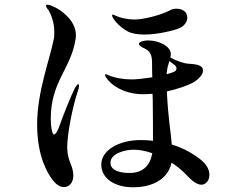

<svg xmlns="http://www.w3.org/2000/svg" viewBox="-20 -782 1040 817"><path d="M313 -424C310 -424 305 -418 299 -408C283 -376 249 -293 233 -246C224 -221 216 -210 210 -210C202 -210 196 -240 196 -276C196 -437 283 -489 302 -618C303 -623 303 -628 303 -632C303 -696 239 -739 214 -751C203 -756 190 -762 182 -762C179 -762 176 -762 176 -757C176 -752 180 -746 187 -738C195 -724 211 -690 211 -648C211 -640 211 -631 210 -621C192 -528 138 -393 138 -252C138 -108 188 -39 201 -20C216 0 232 14 252 14C275 14 292 -5 292 -35C292 -79 266 -95 266 -156C266 -208 287 -325 314 -403C316 -411 316 -414 316 -418C316 -422 315 -424 313 -424ZM524 -648C541 -639 567 -635 595 -635C653 -635 722 -653 743 -662C764 -671 777 -689 777 -707C777 -730 759 -745 730 -745C722 -745 710 -743 703 -738C663 -717 590 -699 555 -699C519 -699 490 -707 475 -714C469 -716 463 -720 460 -720C458 -720 457 -719 457 -716C457 -705 485 -669 524 -648ZM836 -101C805 -126 764 -151 711 -167C707 -223 696 -270 690 -393C735 -403 777 -417 802 -431C823 -443 844 -464 844 -481C844 -506 814 -509 781 -511C761 -512 732 -523 705 -537C706 -543 707 -547 707 -552C707 -584 659 -610 609 -610C595 -610 571 -605 571 -595C571 -589 584 -580 595 -576C608 -569 626 -560 627 -521C627 -501 627 -477 628 -453C594 -448 561 -444 541 -444C504 -444 469 -451 449 -459C441 -462 434 -466 430 -466C427 -466 427 -465 427 -463C427 -458 434 -448 440 -441C476 -400 534 -381 588 -381C601 -381 615 -382 629 -383C629 -374 630 -365 630 -356C631 -288 631 -219 631 -183C614 -185 597 -186 578 -186C485 -186 411 -142 411 -82C411 -21 470 15 547 15C609 15 692 -7 710 -90L723 -81C741 -68 758 -54 773 -38C796 -13 818 4 837 4C853 4 871 -11 871 -38C871 -57 862 -80 836 -101ZM721 -507C728 -502 731 -496 731 -491C731 -486 729 -482 725 -479C718 -475 705 -470 689 -466C690 -489 696 -507 701 -522ZM531 -46C494 -46 450 -55 450 -89C450 -129 511 -145 549 -145C572 -145 600 -140 628 -130C620 -85 595 -46 531 -46Z"/></svg>

Font: Shippori Mincho OTF SemiBold
Style: Regular
Weight: 600
Designer: FONTDASU
Foundry: FONTDASU / Google Inc. / but / Adobe
Version: Version 3.300;hotconv 1.0.109;makeotfexe 2.5.65596